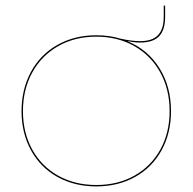

<svg xmlns="http://www.w3.org/2000/svg" viewBox="-20 -658 688 686"><path d="M591 -261Q591 -183 557.5 -121.5Q524 -60 463 -26Q402 8 324 8Q246 8 185 -26Q124 -60 90.5 -121.5Q57 -183 57 -261Q57 -339 90.5 -401Q124 -463 185 -497.5Q246 -532 324 -532Q371 -532 410 -520Q450 -511 481 -511Q524 -511 544.5 -532.5Q565 -554 565 -598V-638H570V-598Q570 -551 548.5 -528.5Q527 -506 481 -506Q459 -506 437 -511V-510Q509 -480 550 -414Q591 -348 591 -261ZM586 -261Q586 -338 553 -398.5Q520 -459 460.5 -493Q401 -527 324 -527Q247 -527 187.5 -493Q128 -459 95 -398.5Q62 -338 62 -261Q62 -184 95 -124Q128 -64 187.5 -30.5Q247 3 324 3Q401 3 460.5 -30.5Q520 -64 553 -124Q586 -184 586 -261Z"/></svg>

Font: Hepta Slab Hairline
Style: Regular
Weight: 400
Designer: Michael LaGattuta
Foundry: Michael LaGattuta
Version: Version 1.100; ttfautohint (v1.8) -l 8 -r 50 -G 200 -x 14 -D